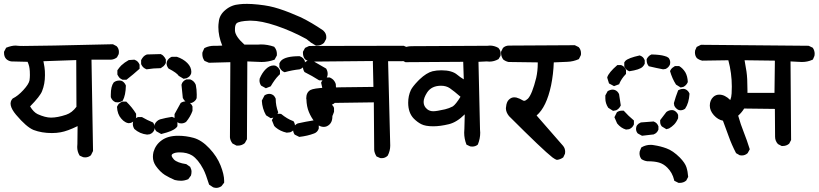

<svg xmlns="http://www.w3.org/2000/svg" viewBox="-35 -794 4140 971"><path d="M355.5 -50.8Q355.5 -58.6 356.4 -66.4L357.4 -156.2Q305.7 -130.9 271.5 -125Q251 -121.1 227.5 -121.1Q175.8 -121.1 134.8 -136.7Q98.6 -151.4 45.9 -213.9Q2 -266.6 28.3 -294.9L29.3 -295.9Q55.7 -308.6 83 -338.4Q110.4 -368.2 114.3 -387.7Q116.2 -402.3 116.2 -414.6Q116.2 -426.8 115.7 -434.6Q115.2 -442.4 114.3 -447.8Q113.3 -453.1 112.3 -459Q109.4 -470.7 104.5 -481.4L21.5 -483.4Q5.9 -486.3 -3.9 -496.1Q-14.6 -507.8 -14.6 -526.4Q-14.6 -528.3 -14.6 -532.2L-3.9 -552.7Q23.4 -563.5 43.9 -563.5Q49.8 -563.5 55.2 -562.5Q60.5 -561.5 84 -561.5Q173.8 -561.5 536.1 -570.3L554.7 -560.5Q566.4 -548.8 566.4 -531.2Q566.4 -523.4 565.4 -520.5L556.6 -503.9Q543 -493.2 526.4 -492.2H427.7L435.5 -30.3L424.8 -8.8Q412.1 2 395.5 2Q388.7 2 385.7 1L368.2 -6.8L366.2 -9.8Q355.5 -28.3 355.5 -50.8ZM155.3 -216.8Q194.3 -199.2 222.7 -199.2Q255.9 -199.2 299.8 -213.9Q329.1 -223.6 351.6 -253.9L350.6 -490.2L184.6 -484.4Q191.4 -450.2 191.9 -435.5Q192.4 -420.9 192.4 -414.1Q192.4 -369.1 177.7 -333Q168 -307.6 117.2 -255.9Q134.8 -226.6 155.3 -216.8Z M873 -23.4Q849.6 -23.4 837.9 -15.6Q833 -12.7 833 -7.8Q833 -2.9 837.4 3.4Q841.8 9.8 844.7 12.7Q861.3 29.3 907.2 36.1L926.8 49.8Q933.6 63.5 933.6 73.7Q933.6 84 930.7 93.8L917 112.3Q897.5 120.1 880.9 120.1Q864.3 120.1 848.6 116.2Q821.3 104.5 798.8 90.8Q774.4 75.2 752.9 44.9Q738.3 23.4 738.3 -1Q738.3 -12.7 741.2 -25.4Q752 -62.5 782.2 -84Q813.5 -107.4 866.2 -107.4Q905.3 -107.4 944.3 -96.7Q985.4 -85 1023.9 -43.9Q1062.5 -2.9 1080.6 43Q1098.6 88.9 1098.6 120.1Q1098.6 123 1098.6 129.9L1085 147.5Q1072.3 156.2 1058.6 156.2Q1051.8 156.2 1043 153.3L1022.5 139.6Q1005.9 85.9 993.2 61.5Q966.8 11.7 936.5 -7.8Q911.1 -23.4 873 -23.4ZM644.5 -141.6Q636.7 -154.3 636.7 -167Q636.7 -174.8 637.7 -177.7Q644.5 -194.3 661.1 -201.2L663.1 -202.1H682.6Q709 -186.5 738.3 -174.8L740.2 -172.9Q747.1 -162.1 747.1 -148.4Q747.1 -141.6 746.1 -138.7Q740.2 -122.1 722.7 -115.2L709 -113.3Q671.9 -117.2 644.5 -141.6ZM746.1 -155.3Q746.1 -162.1 747.1 -165Q755.9 -183.6 774.4 -190.4Q802.7 -198.2 835 -203.1Q846.7 -199.2 852.5 -193.4Q858.4 -187.5 862.3 -177.7V-156.2Q859.4 -150.4 855.5 -147.5Q846.7 -138.7 829.1 -131.3Q811.5 -124 780.3 -116.2L755.9 -129.9Q746.1 -140.6 746.1 -155.3ZM847.7 -195.3V-216.8L878.9 -273.4Q890.6 -281.2 904.3 -281.2Q911.1 -281.2 917 -279.3Q922.9 -277.3 926.8 -272.5Q934.6 -265.6 938.5 -255.9V-233.4Q927.7 -203.1 906.2 -177.7Q895.5 -169.9 881.8 -169.9Q875 -169.9 872.1 -170.9Q856.4 -176.8 848.6 -193.4ZM583 -280.3H603.5Q632.8 -252 653.3 -218.8V-199.2Q645.5 -180.7 627.9 -172.9L616.2 -170.9Q606.4 -171.9 598.6 -176.8Q587.9 -182.6 578.1 -194.3Q558.6 -215.8 556.6 -253.9Q561.5 -263.7 565.4 -268.6Q573.2 -275.4 583 -280.3ZM908.2 -392.6H926.8Q947.3 -384.8 955.1 -365.2Q960 -341.8 960 -315.4Q960 -299.8 959.5 -297.9Q959 -295.9 958 -294.4Q957 -293 956.5 -291.5Q956.1 -290 955.1 -289.1Q947.3 -278.3 933.6 -273.4H916Q898.4 -280.3 890.6 -296.9L889.6 -297.9L882.8 -365.2Q885.7 -375 888.7 -378.4Q891.6 -381.8 893.6 -383.8Q898.4 -388.7 908.2 -392.6ZM525.4 -315.4Q525.4 -357.4 540 -377Q551.8 -386.7 568.4 -386.7Q575.2 -386.7 580.6 -384.8Q585.9 -382.8 591.8 -377Q598.6 -370.1 601.6 -361.3Q600.6 -312.5 585.9 -285.2Q573.2 -276.4 559.6 -276.4Q552.7 -276.4 548.8 -277.3Q532.2 -284.2 525.4 -302.7Q525.4 -310.5 525.4 -315.4ZM558.6 -417V-438.5Q568.4 -453.1 578.1 -462.9Q594.7 -478.5 616.2 -490.2L644.5 -492.2Q655.3 -488.3 661.1 -482.4Q667 -476.6 670.9 -466.8V-446.3Q639.6 -418 604.5 -390.6H585Q575.2 -395.5 570.3 -399.4Q563.5 -407.2 558.6 -417ZM807.6 -472.7Q807.6 -492.2 829.1 -504.9Q830.1 -504.9 834 -506.8H859.4Q891.6 -496.1 912.1 -475.6Q932.6 -455.1 932.6 -430.7Q932.6 -424.8 931.6 -421.9Q925.8 -405.3 908.2 -398.4L893.6 -395.5L869.1 -410.2Q859.4 -425.8 817.4 -447.3Q807.6 -460 807.6 -472.7ZM678.7 -469.7V-490.2Q684.6 -501 690.9 -507.8Q697.3 -514.6 708 -518.6L777.3 -520.5Q787.1 -516.6 791 -511.7Q798.8 -503.9 803.7 -493.2V-475.6Q798.8 -465.8 793 -460L779.3 -450.2L777.3 -449.2H775.4Q742.2 -449.2 706.1 -443.4Q686.5 -451.2 679.7 -467.8Z M1088.9 -563.5Q1069.3 -611.3 1069.3 -657.2Q1069.3 -669.9 1071.3 -682.6Q1074.2 -718.8 1105.5 -744.1Q1135.7 -769.5 1176.8 -772.5Q1190.4 -774.4 1214.4 -774.4Q1238.3 -774.4 1270.5 -771Q1302.7 -767.6 1326.7 -762.7Q1350.6 -757.8 1376.5 -749.5Q1402.3 -741.2 1430.7 -730Q1459 -718.8 1487.3 -706.1Q1543 -678.7 1598.6 -640.6Q1599.6 -639.6 1601.6 -637.7Q1615.2 -625 1615.2 -606.4Q1615.2 -597.7 1613.3 -594.7L1603.5 -577.1Q1588.9 -563.5 1568.4 -563.5Q1566.4 -563.5 1562.5 -563.5L1538.1 -578.1Q1538.1 -578.1 1514.6 -596.7Q1439.5 -637.7 1362.8 -663.6Q1286.1 -689.5 1233.4 -689.5Q1230.5 -689.5 1227.5 -689.5Q1173.8 -687.5 1161.1 -675.8Q1153.3 -667 1153.3 -648.4Q1153.3 -642.6 1153.3 -637.7Q1156.2 -608.4 1201.2 -568.4H1269.5Q1277.3 -569.3 1284.2 -569.3Q1318.4 -569.3 1351.6 -557.6Q1360.4 -546.9 1362.8 -538.1Q1365.2 -529.3 1365.2 -523.9Q1365.2 -518.6 1365.2 -513.7L1353.5 -492.2Q1321.3 -480.5 1288.1 -480.5Q1276.4 -480.5 1263.7 -481.4L1215.8 -483.4L1213.9 -89.8L1203.1 -70.3Q1188.5 -57.6 1168 -57.6Q1166 -57.6 1161.1 -57.6L1140.6 -68.4Q1128.9 -84 1127.9 -99.6L1129.9 -479.5L1021.5 -476.6L999 -486.3L998 -488.3Q988.3 -502 988.3 -520.5Q988.3 -528.3 989.3 -530.3L998 -549.8L1001 -551.8Q1022.5 -562.5 1047.9 -562.5H1065.4Q1077.1 -562.5 1088.9 -563.5ZM1457 -160.2Q1461.9 -166 1470.7 -169.9Q1509.8 -178.7 1552.7 -185.5Q1561.5 -180.7 1567.4 -175.3Q1573.2 -169.9 1577.1 -160.2V-143.6Q1570.3 -125 1553.7 -119.1Q1520.5 -106.4 1478.5 -101.6L1455.1 -113.3Q1447.3 -125 1447.3 -137.7Q1447.3 -150.4 1457 -160.2ZM1353.5 -210Q1363.3 -218.8 1377 -218.8Q1380.9 -218.8 1386.7 -217.8Q1418 -192.4 1445.3 -182.6L1448.2 -181.6L1450.2 -179.7Q1457 -168.9 1457 -155.3Q1457 -144.5 1448.2 -134.8Q1442.4 -128.9 1432.6 -125L1415 -123Q1382.8 -129.9 1359.4 -149.4L1351.6 -157.2L1339.8 -186.5ZM1562.5 -191.4Q1562.5 -195.3 1562.5 -200.2Q1582 -232.4 1598.6 -263.7Q1608.4 -272.5 1622.1 -272.5Q1640.6 -272.5 1651.4 -254.9Q1652.3 -252 1654.3 -248V-228.5Q1643.6 -194.3 1618.2 -164.1L1594.7 -154.3L1571.3 -168Q1562.5 -177.7 1562.5 -191.4ZM1350.6 -309.6Q1355.5 -303.7 1359.4 -294.9V-293Q1359.4 -259.8 1372.1 -225.6Q1364.3 -206.1 1347.7 -199.2L1334 -196.3L1310.5 -210.9Q1291 -245.1 1289.1 -285.2L1302.7 -311.5Q1314.5 -319.3 1327.1 -319.3Q1339.8 -319.3 1350.6 -309.6ZM1599.6 -294.9Q1599.6 -335.9 1588.9 -376Q1596.7 -393.6 1612.3 -401.4L1614.3 -402.3H1632.8Q1644.5 -396.5 1649.4 -391.6Q1659.2 -381.8 1663.1 -369.1L1668 -289.1Q1664.1 -279.3 1660.2 -275.4Q1653.3 -268.6 1643.6 -264.6H1626Q1616.2 -269.5 1609.9 -275.9Q1603.5 -282.2 1599.6 -293ZM1277.3 -386.7Q1277.3 -393.6 1278.3 -396.5Q1291 -426.8 1309.6 -444.8Q1328.1 -462.9 1348.6 -462.9Q1356.4 -462.9 1360.8 -460.4Q1365.2 -458 1371.1 -452.6Q1377 -447.3 1380.9 -437.5V-418.9Q1376 -414.1 1373 -411.1Q1354.5 -392.6 1334 -357.4L1309.6 -347.7L1285.2 -361.3Q1277.3 -374 1277.3 -386.7ZM1497.1 -455.1Q1497.1 -461.9 1499 -467.3Q1501 -472.7 1506.3 -478Q1511.7 -483.4 1521.5 -487.3H1542H1544.9L1614.3 -447.3Q1622.1 -434.6 1622.1 -420.9Q1622.1 -413.1 1620.1 -407.7Q1618.2 -402.3 1614.3 -398.4Q1607.4 -391.6 1597.7 -387.7H1579.1Q1543.9 -410.2 1504.9 -429.7Q1497.1 -442.4 1497.1 -455.1ZM1377.9 -454.1V-473.6Q1381.8 -482.4 1386.7 -487.3Q1409.2 -509.8 1478.5 -509.8H1480.5Q1491.2 -505.9 1497.1 -500Q1502.9 -494.1 1506.8 -485.4V-467.8Q1502.9 -459 1497.1 -453.1Q1491.2 -447.3 1480.5 -443.4Q1442.4 -439.5 1404.3 -428.7Q1395.5 -432.6 1392.1 -435.5Q1388.7 -438.5 1385.7 -441.9Q1382.8 -445.3 1377.9 -454.1Z M1640.6 -273.4Q1641.6 -255.9 1644 -240.7Q1646.5 -225.6 1646.5 -215.3Q1646.5 -205.1 1645.5 -196.3Q1643.6 -175.8 1630.9 -164.1Q1618.2 -152.3 1602.5 -152.3Q1577.1 -152.3 1555.7 -178.7Q1539.1 -199.2 1527.3 -227.1Q1515.6 -254.9 1514.6 -292Q1513.7 -293.9 1513.7 -295.9Q1513.7 -327.1 1535.2 -338.9Q1551.8 -347.7 1611.3 -350.6Q1649.4 -352.5 1853.5 -354.5L1850.6 -485.4L1535.2 -482.4Q1519.5 -485.4 1507.8 -494.1Q1497.1 -506.8 1497.1 -526.4Q1497.1 -528.3 1497.1 -532.2L1507.8 -551.8L1528.3 -561.5L2006.8 -562.5L2026.4 -553.7L2028.3 -551.8Q2038.1 -539.1 2038.1 -521.5Q2038.1 -519.5 2038.1 -515.6L2028.3 -496.1Q2013.7 -485.4 1998 -484.4H1927.7L1938.5 -57.6Q1938.5 -31.2 1925.8 -6.8Q1913.1 5.9 1895.5 5.9Q1888.7 5.9 1886.7 4.9L1869.1 -2.9Q1858.4 -20.5 1857.4 -36.1L1855.5 -276.4Z M2312.5 -123Q2312.5 -132.8 2313.5 -142.6L2315.4 -215.8Q2275.4 -175.8 2235.4 -166Q2191.4 -155.3 2156.2 -155.3Q2116.2 -155.3 2095.7 -166Q2076.2 -175.8 2057.6 -194.3Q2029.3 -223.6 2029.3 -274.4Q2029.3 -309.6 2043 -338.9Q2051.8 -356.4 2079.1 -384.8L2086.9 -392.6Q2122.1 -425.8 2152.3 -433.6Q2172.9 -438.5 2197.3 -438.5Q2251 -438.5 2277.3 -416Q2291 -404.3 2310.5 -392.6L2307.6 -481.4L2015.6 -479.5L1996.1 -489.3Q1985.4 -503.9 1985.4 -522.5Q1985.4 -524.4 1985.4 -528.3L1996.1 -546.9Q2019.5 -560.5 2046.9 -560.5Q2048.8 -560.5 2050.8 -560.5L2430.7 -562.5Q2436.5 -563.5 2442.4 -563.5Q2464.8 -563.5 2485.4 -551.8Q2497.1 -539.1 2497.1 -522.5Q2497.1 -514.6 2496.1 -511.7L2486.3 -495.1Q2463.9 -482.4 2440.4 -482.4Q2433.6 -482.4 2426.8 -483.4L2384.8 -481.4L2392.6 -138.7Q2393.6 -130.9 2393.6 -123Q2393.6 -92.8 2381.8 -63.5L2379.9 -61.5Q2369.1 -52.7 2352.5 -52.7Q2345.7 -52.7 2342.8 -53.7L2324.2 -62.5Q2312.5 -91.8 2312.5 -123ZM2195.3 -360.4Q2147.5 -360.4 2125 -326.2Q2107.4 -298.8 2107.4 -278.3Q2107.4 -255.9 2126 -241.2Q2138.7 -231.4 2156.2 -231.4Q2172.9 -231.4 2215.8 -241.2Q2236.3 -246.1 2254.9 -255.9Q2270.5 -266.6 2293.9 -304.7Q2262.7 -332 2240.2 -347.7Q2221.7 -360.4 2195.3 -360.4Z M2523.4 -247.1Q2523.4 -251 2524.4 -253.9Q2526.4 -278.3 2538.6 -290Q2550.8 -301.8 2565.4 -301.8Q2570.3 -301.8 2576.2 -300.8Q2593.8 -295.9 2609.4 -286.1Q2612.3 -284.2 2616.2 -284.2Q2623 -284.2 2634.8 -294.9Q2656.2 -317.4 2676.8 -400.4Q2684.6 -435.5 2684.6 -473.6Q2684.6 -475.6 2684.6 -478.5L2537.1 -480.5Q2522.5 -483.4 2509.8 -493.2Q2499 -508.8 2499 -526.4Q2499 -528.3 2499 -532.2L2508.8 -551.8Q2521.5 -563.5 2539.1 -563.5Q2542 -563.5 2545.9 -563.5L2872.1 -565.4L2891.6 -555.7Q2903.3 -543 2903.3 -524.4Q2903.3 -516.6 2902.3 -514.6L2892.6 -495.1Q2864.3 -482.4 2834 -481.4L2765.6 -478.5Q2763.7 -419.9 2752 -362.3Q2728.5 -252 2678.7 -210L2812.5 -56.6Q2823.2 -43.9 2823.2 -26.4Q2823.2 -18.6 2822.3 -16.6L2813.5 2Q2798.8 12.7 2781.2 14.6Q2773.4 12.7 2758.8 2Q2710.9 -35.2 2540 -206.1Q2540 -206.1 2539.1 -207Q2523.4 -226.6 2523.4 -247.1Z M3239.3 21.5H3238.3Q3222.7 19.5 3209 10.7Q3199.2 -2 3199.2 -18.6Q3199.2 -25.4 3200.2 -28.3L3208 -47.9L3210.9 -49.8Q3231.4 -61.5 3255.9 -61.5Q3264.6 -61.5 3273.4 -59.6Q3305.7 -54.7 3335 -43.9Q3368.2 -32.2 3403.3 2.9Q3429.7 30.3 3436.5 51.8Q3443.4 73.2 3445.3 100.6L3435.5 119.1Q3421.9 130.9 3402.3 130.9Q3400.4 130.9 3396.5 130.9L3375 120.1L3374 115.2Q3365.2 79.1 3339.8 53.7Q3321.3 35.2 3298.3 28.3Q3275.4 21.5 3239.3 21.5ZM3181.6 -142.6Q3181.6 -164.1 3204.1 -173.8L3206.1 -174.8L3270.5 -179.7Q3280.3 -175.8 3285.6 -170.4Q3291 -165 3294.9 -155.3V-138.7Q3288.1 -121.1 3272.5 -115.2L3271.5 -114.3L3211.9 -107.4L3190.4 -119.1Q3181.6 -128.9 3181.6 -142.6ZM3110.4 -234.4Q3112.3 -234.4 3119.1 -234.4Q3142.6 -208 3170.9 -184.6V-165Q3164.1 -147.5 3146.5 -140.6L3130.9 -138.7Q3104.5 -146.5 3085.9 -169.9L3072.3 -201.2L3085 -226.6Q3096.7 -234.4 3110.4 -234.4ZM3303.7 -176.8Q3303.7 -180.7 3303.7 -186.5L3335 -227.5Q3347.7 -237.3 3363.3 -237.3Q3375 -237.3 3384.8 -227.5Q3390.6 -222.7 3394.5 -212.9V-196.3Q3385.7 -175.8 3374 -164.1Q3362.3 -152.3 3348.6 -144.5L3335 -140.6L3312.5 -154.3Q3303.7 -164.1 3303.7 -176.8ZM3041 -249Q3026.4 -271.5 3026.4 -295.9Q3026.4 -303.7 3026.4 -311.5L3038.1 -333Q3051.8 -340.8 3063.5 -340.8Q3076.2 -340.8 3086.9 -331.1Q3091.8 -326.2 3095.7 -318.4Q3099.6 -296.9 3104.5 -260.7Q3099.6 -251 3094.2 -245.6Q3088.9 -240.2 3081.1 -236.3L3065.4 -233.4ZM3442.4 -335Q3448.2 -330.1 3452.1 -320.3Q3449.2 -272.5 3429.7 -244.1Q3418.9 -236.3 3406.7 -236.3Q3394.5 -236.3 3384.8 -246.1Q3378.9 -251 3375 -259.8L3373 -272.5Q3381.8 -304.7 3394.5 -336.9L3397.5 -338.9Q3408.2 -344.7 3420.4 -344.7Q3432.6 -344.7 3442.4 -335ZM3378.9 -460H3399.4Q3409.2 -454.1 3416.5 -446.8Q3423.8 -439.5 3430.7 -428.7Q3442.4 -408.2 3443.4 -378.9Q3436.5 -362.3 3420.9 -354.5L3407.2 -351.6L3383.8 -366.2Q3364.3 -396.5 3353.5 -434.6Q3358.4 -445.3 3364.3 -450.2L3377 -459ZM3086.9 -464.8H3106.4Q3124 -458 3129.9 -442.4L3130.9 -440.4V-419.9L3127.9 -417Q3108.4 -396.5 3097.7 -372.1L3096.7 -368.2L3070.3 -358.4L3044.9 -372.1L3036.1 -400.4V-403.3Q3043 -426.8 3086.9 -464.8ZM3122.1 -458V-478.5Q3125 -483.4 3127.9 -486.3Q3142.6 -501 3200.2 -513.7Q3210.9 -509.8 3216.3 -504.4Q3221.7 -499 3225.6 -489.3V-471.7Q3221.7 -462.9 3214.8 -456.1Q3200.2 -441.4 3147.5 -433.6Q3137.7 -437.5 3132.3 -442.9Q3127 -448.2 3122.1 -458ZM3235.4 -489.3Q3235.4 -491.2 3235.4 -495.1Q3244.1 -511.7 3257.8 -517.6L3259.8 -518.6Q3304.7 -517.6 3326.2 -510.7Q3338.9 -507.8 3346.7 -501Q3354.5 -490.2 3354.5 -478.5Q3354.5 -471.7 3353.5 -468.8Q3346.7 -452.1 3331.1 -445.3L3318.4 -443.4Q3283.2 -450.2 3246.1 -459L3244.1 -461.9Q3235.4 -472.7 3235.4 -489.3Z M3728.5 -245.1Q3715.8 -224.6 3698.2 -209Q3710.9 -164.1 3726.6 -125Q3742.2 -85.9 3756.8 -39.1L3746.1 -19.5Q3733.4 -7.8 3716.8 -7.8Q3709 -7.8 3706.1 -8.8L3687.5 -19.5Q3665 -62.5 3650.4 -104Q3635.7 -145.5 3621.1 -183.6Q3595.7 -188.5 3575.2 -211.4Q3554.7 -234.4 3554.7 -259.8Q3554.7 -287.1 3572.3 -303.7Q3585 -315.4 3602.5 -315.4Q3630.9 -315.4 3658.2 -288.1Q3664.1 -302.7 3665 -321.3Q3666 -339.8 3666 -356.4Q3666 -423.8 3648.4 -489.3L3516.6 -487.3Q3502 -490.2 3489.3 -500Q3479.5 -511.7 3479.5 -529.3Q3479.5 -536.1 3480.5 -539.1L3488.3 -556.6L3509.8 -567.4L4054.7 -562.5L4075.2 -552.7Q4085 -539.1 4085 -521.5Q4085 -514.6 4084 -511.7L4076.2 -493.2L4072.3 -491.2Q4048.8 -480.5 4020.5 -480.5Q4011.7 -480.5 4001 -481.4L3962.9 -483.4L3965.8 -85.9L3956.1 -67.4Q3942.4 -55.7 3923.8 -55.7Q3921.9 -55.7 3918 -55.7L3899.4 -65.4Q3884.8 -81.1 3884.8 -102.5L3883.8 -243.2ZM3745.1 -336.9Q3745.1 -330.1 3745.1 -324.2H3881.8L3883.8 -487.3L3730.5 -489.3Q3735.4 -463.9 3740.2 -432.1Q3745.1 -400.4 3745.1 -336.9Z"/></svg>

Font: JasonHandwriting2
Style: SemiBold
Weight: 600
Version: Version 1.04.7